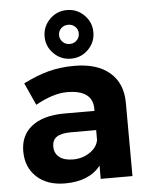

<svg xmlns="http://www.w3.org/2000/svg" viewBox="-56 -856 708 909"><g transform="rotate(-5 298.0 -401.5)"><path d="M384.8 -231.9H264.2Q219.2 -231.9 197.5 -217.5Q175.8 -203.1 175.8 -171.6Q175.8 -140.1 198.5 -121.6Q221.2 -103 264.6 -103Q308.1 -103 343 -126Q377.9 -148.9 384.8 -184.1ZM384.8 -333Q384.8 -422.9 262.7 -422.9Q197.3 -422.9 112.8 -376L64.9 -481.9Q128.9 -514.2 185.1 -529.1Q241.2 -543.9 308.1 -543.9Q416 -543.9 475.6 -492.9Q535.2 -441.9 536.1 -351.1L537.1 0H386.2V-63Q331.5 6.8 216.8 6.8Q131.8 6.8 82 -39.6Q32.2 -85.9 32.2 -161.6Q32.2 -237.3 85.7 -279.5Q139.2 -321.8 236.8 -323.2H384.8ZM262.5 -727.1Q249 -713.9 249 -694.8Q249 -675.8 262.5 -662.4Q275.9 -648.9 295.9 -648.9Q315.9 -648.9 329.3 -662.4Q342.8 -675.8 342.8 -694.8Q342.8 -713.9 329.3 -727.1Q315.9 -740.2 295.9 -740.2Q275.9 -740.2 262.5 -727.1ZM378.2 -776.1Q412.1 -742.2 412.1 -694.6Q412.1 -647 378.2 -613Q344.2 -579.1 296.1 -579.1Q248 -579.1 214.1 -613Q180.2 -647 180.2 -694.3Q180.2 -741.7 214.1 -775.9Q248 -810.1 296.1 -810.1Q344.2 -810.1 378.2 -776.1Z"/></g></svg>

Font: Montserrat-SemiBold
Style: Regular
Weight: 600
Designer: Julieta Ulanovsky
Foundry: Julieta Ulanovsky
Version: Version 6.001